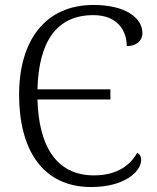

<svg xmlns="http://www.w3.org/2000/svg" viewBox="-20 -744 631 774"><path d="M348 10C481 10 549 -52 549 -99C549 -115 542 -124 533 -128C507 -81 455 -37 359 -37C203 -37 136 -161 131 -343H425V-384H131C136 -576 208 -683 356 -683C455 -683 491 -619 491 -558C528 -558 554 -578 554 -611C554 -673 484 -724 357 -724C161 -724 57 -579 57 -362C57 -144 149 10 348 10Z"/></svg>

Font: Noto Serif Light
Style: Regular
Weight: 300
Designer: Monotype Design Team
Foundry: Monotype Imaging Inc.
Version: Version 2.013